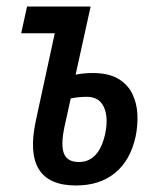

<svg xmlns="http://www.w3.org/2000/svg" viewBox="-20 -559 481 589"><path d="M213 10Q47 10 90 -189L148 -457H45L63 -539H258L212 -330Q238 -335 264 -335Q313 -335 342.5 -317.5Q372 -300 386 -271Q400 -242 401.5 -208Q403 -174 396 -140Q380 -67 333 -28.5Q286 10 213 10ZM178 -171Q166 -115 176 -88.5Q186 -62 222 -62Q284 -62 303 -150Q313 -200 298.5 -231Q284 -262 246 -262Q221 -262 197 -257Z"/></svg>

Font: Noto Sans ExtraCondensed Medium
Style: Italic
Weight: 500
Width: 2
Italic angle: -12°
Designer: Monotype Design Team
Foundry: Monotype Imaging Inc.
Version: Version 2.013; ttfautohint (v1.8.4.7-5d5b)